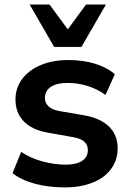

<svg xmlns="http://www.w3.org/2000/svg" viewBox="-20 -814 578 845"><path d="M35.2 -51.8 73.2 -145.3Q113 -118.7 165.5 -104Q218 -89.4 269.5 -89.4Q316.2 -89.4 341.4 -106.1Q366.7 -122.8 366.7 -153.1Q366.7 -176 351.1 -190.3Q335.4 -204.6 301.8 -210.4L191.2 -230Q121.1 -242.2 84.6 -279.9Q48.1 -317.6 48.1 -376.5Q48.1 -426.8 77.6 -466.4Q107.2 -506.1 160.2 -528Q213.1 -549.8 280.5 -549.8Q345.5 -549.8 398.2 -533.6Q450.9 -517.3 485.4 -487.5L444.3 -396.2Q409.7 -421.6 366.6 -435.3Q323.5 -449 279.1 -449Q229.7 -449 203.7 -431.6Q177.7 -414.3 177.7 -382.6Q177.7 -360.8 193.6 -345.9Q209.5 -331.1 240.7 -325.4L349.9 -306.6Q422.1 -293.9 460 -256.8Q497.8 -219.7 497.8 -161.6Q497.8 -109.6 469.2 -70.7Q440.7 -31.7 388.1 -10.5Q335.4 10.7 266.1 10.7Q193.1 10.7 133.7 -5.4Q74.2 -21.5 35.2 -51.8ZM110.4 -794.2H198L278.3 -684.8L358.6 -794.2H446.3L338.4 -607.4H218.3Z"/></svg>

Font: Min Sans VF VF
Style: Regular
Weight: 400
Designer: Jinseong-Kim, NotoSansCJK, Nunito
Foundry: Jinseong-Kim
Version: Version 1.420;Glyphs 3.1.2 (3151)